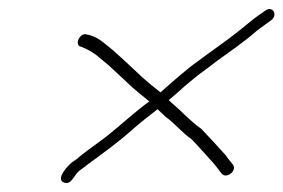

<svg xmlns="http://www.w3.org/2000/svg" viewBox="-20 -527 623 422"><path d="M158.9 -424C170 -420 182.6 -412.6 191.7 -406C204.7 -394.3 215.7 -387.4 230.1 -373L258.1 -347C271.6 -333.3 291.9 -317.6 308.2 -304C279.7 -284.1 244.4 -251.1 216.4 -229C196.3 -213.2 176 -199.9 157.7 -185C151 -179 145.3 -174.7 140.7 -172C130.6 -165.3 101.3 -133.9 120.1 -126C132.5 -120.8 138.6 -132.2 145.8 -142C152.6 -152.8 162.7 -156.6 173.3 -166C205.6 -189.8 238 -212.7 269.6 -241C290.5 -259.6 307.4 -271.7 326.3 -287C333.4 -280.3 339.4 -274.7 344.3 -270C362.9 -257.1 382.4 -233.3 401 -221C417.9 -203.6 435 -183.9 451.3 -166L467.5 -145C478 -133 502.9 -152.7 491.3 -166C486.3 -172.5 480 -179.5 475.9 -186C458.6 -205.4 440 -225.2 422.3 -244C411.2 -251.3 396.5 -264.7 385.5 -275C372.7 -288.4 363.8 -294.3 350.9 -307C369 -321.7 380.9 -333.8 399.6 -349C418.7 -365.5 437.9 -377.7 455.5 -392C487 -415 515.7 -434.1 545.2 -460C558.2 -469.8 564.6 -474.3 575.3 -482C592.5 -493.8 578.8 -516.5 562.1 -503C551.1 -495.1 543.8 -490.6 530.8 -480L509.9 -463C479 -437.9 449.4 -418.3 417 -394C387.9 -373.4 359.1 -347.2 332.8 -324C315.5 -337.6 294.8 -354.1 280.2 -369L252.2 -395C242.9 -403.7 235.1 -410.7 229 -416C212.5 -428.3 196.5 -447.2 171.1 -451C156.4 -457.5 141.2 -427.1 158.9 -424Z"/></svg>

Font: HoneyBee
Style: XLitIt
Weight: 200
Foundry: Cannot Into Space Fonts
Version: Version 0.89